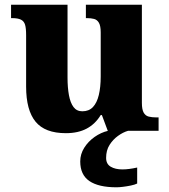

<svg xmlns="http://www.w3.org/2000/svg" viewBox="-20 -556 720 816"><path d="M260 10Q171 10 131 -39Q91 -88 91 -188V-407Q91 -436 86.5 -451Q82 -466 69 -472.5Q56 -479 31 -479H27V-536H267V-226Q267 -184 273 -151.5Q279 -119 292.5 -101Q306 -83 330 -83Q358 -83 375 -101Q392 -119 400 -152.5Q408 -186 408 -231V-418Q408 -446 400.5 -459Q393 -472 380 -475.5Q367 -479 349 -479H345V-536H583V-119Q583 -91 590.5 -77.5Q598 -64 612 -60.5Q626 -57 644 -57H654V0H438L413 -67H408Q385 -29 348.5 -9.5Q312 10 260 10ZM475 240Q399 240 360 213.5Q321 187 321 130Q321 99 338 72Q355 45 382 26Q409 7 439 0H524Q503 6 481.5 21.5Q460 37 445.5 60Q431 83 431 115Q431 141 450.5 152.5Q470 164 500 164Q514 164 529.5 162Q545 160 563 156V224Q553 229 536 232.5Q519 236 502.5 238Q486 240 475 240Z"/></svg>

Font: Noto Serif Ethiopic ExtraBold
Style: Regular
Weight: 800
Version: Version 2.102